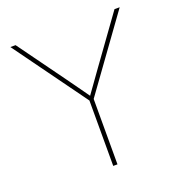

<svg xmlns="http://www.w3.org/2000/svg" viewBox="-131 -840 893 951"><g transform="rotate(-20 315.5 -364.0)"><path d="M304.7 0V-344.7L27.3 -727.5H54.7L231 -484.4Q253.9 -453.1 275.9 -421.9Q297.9 -390.6 320.3 -359.4H311.5Q334 -390.6 356.2 -421.9Q378.4 -453.1 400.9 -484.4L576.2 -727.5H603.5L327.1 -344.7V0Z"/></g></svg>

Font: Inter 18pt Thin
Style: Regular
Weight: 250
Designer: Rasmus Andersson
Foundry: rsms
Version: Version 4.001;git-66647c0bb